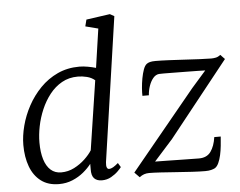

<svg xmlns="http://www.w3.org/2000/svg" viewBox="-56 -885 1203 963"><g transform="rotate(-5 546.0 -403.0)"><path d="M447 -79Q445 -61 448.5 -52.5Q452 -44 459 -44Q469.5 -44 480.5 -50.5Q491.5 -57 506 -69.5L519 -48Q515 -42 501 -28Q487 -14 466 -2Q445 10 419 10Q394 10 380.2 -4.2Q366.5 -18.5 367.5 -51V-77.5Q351.5 -56.5 327 -36.2Q302.5 -16 271.2 -3Q240 10 203.5 10Q148.5 10 112.5 -17.5Q76.5 -45 59 -92.5Q41.5 -140 41.5 -200.5Q41.5 -246.5 54.8 -297.2Q68 -348 94 -396Q120 -444 158 -483Q196 -522 245.5 -545Q295 -568 355.5 -568Q375 -568 397.2 -564Q419.5 -560 438.5 -554.5L467 -750L403 -766.5L411.5 -800L531 -817L552.5 -805ZM429 -493Q412 -507.5 389 -513.2Q366 -519 343.5 -519Q298.5 -519 263 -499Q227.5 -479 201.2 -445.5Q175 -412 157.5 -371Q140 -330 131.5 -287.2Q123 -244.5 123 -206.5Q123 -157 134 -121.2Q145 -85.5 166.5 -66.5Q188 -47.5 219 -47.5Q254 -47.5 284.8 -63.2Q315.5 -79 339.2 -101.5Q363 -124 376 -145ZM983 -494Q971 -494.5 945 -495Q919 -495.5 887 -495.8Q855 -496 824.8 -496.5Q794.5 -497 773.8 -497Q753 -497 750 -496.5Q733 -494.5 720.2 -479Q707.5 -463.5 699.8 -441Q692 -418.5 690.5 -394.5H658Q657.5 -410.5 659.2 -434Q661 -457.5 665.5 -482Q670 -506.5 677 -526Q684 -545.5 694.5 -553Q700.5 -557.5 710.5 -560.2Q720.5 -563 739 -563Q765.5 -563 803.8 -561.2Q842 -559.5 883 -557Q924 -554.5 960.2 -552.8Q996.5 -551 1018.5 -551Q1030 -551 1041.8 -553.5Q1053.5 -556 1065 -565L1086.5 -542.5L787 -166L692.5 -60.5Q713 -60.5 747 -59.8Q781 -59 816.5 -58.5Q852 -58 879.2 -57.5Q906.5 -57 913.5 -57Q953 -57 972.8 -84.2Q992.5 -111.5 999 -157H1031.5Q1030 -135.5 1027.5 -111Q1025 -86.5 1020 -64Q1015 -41.5 1007.2 -24.8Q999.5 -8 988 -1Q981.5 2.5 969.2 5.8Q957 9 939 9Q912 9 873.2 6.8Q834.5 4.5 793 1.5Q751.5 -1.5 715.5 -3.8Q679.5 -6 657.5 -6Q644 -6 632.2 -2Q620.5 2 609 11L584 -14.5L910.5 -411.5Z"/></g></svg>

Font: Merriweather Light 18pt Light
Style: Italic
Weight: 300
Italic angle: -7.8°
Version: Version 2.101